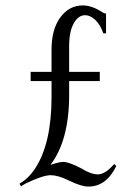

<svg xmlns="http://www.w3.org/2000/svg" viewBox="-20 -685 505 708"><path d="M401 -80 409 -73Q372 3 306 3Q281 3 239 -17Q236 -17 233 -20Q193 -39 167 -39Q138 -39 74 -8L57 2L52 -8Q86 -27 111 -66Q170 -158 170 -327V-386H93V-420H170V-501Q170 -577 202.5 -621Q235 -665 285 -665Q316 -665 351 -644Q364 -635 371 -635V-562H361Q350 -594 331.5 -611.5Q313 -629 294 -629Q269 -629 252 -599Q235 -569 235 -515V-420H348V-386H235V-335Q235 -167 166 -77Q199 -88 213 -88Q234 -88 280 -64Q315 -42 341 -42Q368 -42 401 -80Z"/></svg>

Font: Forum
Style: Regular
Weight: 400
Designer: Denis Masharov
Foundry: Denis Masharov
Version: Version 1.000